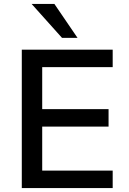

<svg xmlns="http://www.w3.org/2000/svg" viewBox="-20 -958 656 978"><path d="M91 0V-705H554V-616H195V-402H533V-313H195V-89H554V0ZM296 -765 141 -938H257L375 -765Z"/></svg>

Font: NunitoSans_10ptSemiBold
Style: Regular
Weight: 600
Designer: Vernon Adams
Foundry: Vernon Adams
Version: Version 3.101;gftools[0.9.27]